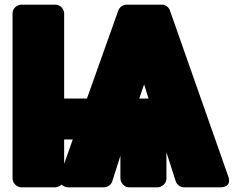

<svg xmlns="http://www.w3.org/2000/svg" viewBox="-20 -768 1005 826"><path d="M245 26C252 33 263 38 273 38H427C442 38 458 28 463 12L498 -98V0C498 16 513 38 536 38H658C674 38 696 23 696 0V-113L736 12C741 26 755 38 772 38H926C984 38 961 -12 961 -12L711 -723C707 -736 693 -748 676 -748H524C511 -748 495 -739 489 -723L354 -344H256V-711C256 -727 241 -748 218 -748H72C56 -748 34 -734 34 -711V0C34 16 49 38 72 38H218C223 38 237 34 245 26ZM256 -63V-168H293ZM579 -344 600 -405 619 -344Z"/></svg>

Font: Asimov Print
Style: E
Weight: 500
Designer: Google
Version: Version 2.000980; 2014